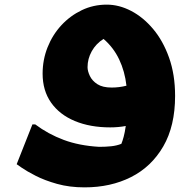

<svg xmlns="http://www.w3.org/2000/svg" viewBox="-20 -549 828 829"><path d="M345 260Q280 260 226.5 245Q173 230 134 210Q95 190 73.5 175Q52 160 52 160L120 -12H132Q188 30 255 55Q322 80 408 85Q436 85 460 82.5Q484 80 504 72Q509 60 514 41.5Q519 23 523 -5Q491 1 456 1Q369 1 303 -26.5Q237 -54 200.5 -106Q164 -158 164 -231Q164 -291 185.5 -345Q207 -399 245 -440Q283 -481 333 -505Q383 -529 441 -529Q494 -529 546 -502Q598 -475 641 -424Q684 -373 710 -300Q736 -227 736 -135Q736 -5 685 83Q634 171 546 215.5Q458 260 345 260ZM358 -259Q358 -242 368 -221Q378 -200 400.5 -185.5Q423 -171 462 -171Q495 -171 526 -179Q519 -241 494.5 -292.5Q470 -344 427 -381Q394 -360 376 -327.5Q358 -295 358 -259ZM542 44 528 57Q536 51 542 44Z"/></svg>

Font: Kufam Black
Style: Italic
Weight: 900
Italic angle: -11°
Designer: Artur Schmal
Foundry: Original Type
Version: Version 1.301; ttfautohint (v1.8.3)